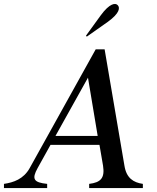

<svg xmlns="http://www.w3.org/2000/svg" viewBox="-54 -949 793 969"><path d="M-34 0H184V-21C116 -28 105 -45 136 -101L201 -218H448L466 -113C476 -50 454 -28 396 -21V0H667V-21C619 -28 584 -50 574 -113L474 -700H429L96 -101C65 -45 14 -28 -34 -21ZM226 -263 390 -557 439 -263ZM380 -769 384 -764 489 -838C552 -883 552 -911 540 -923C529 -935 500 -934 454 -871Z"/></svg>

Font: RL Madena Oblique
Style: Regular
Weight: 400
Italic angle: -10°
Designer: I Kadek Wantara Putra
Foundry: Roughlines ID
Version: Version 1.000;Glyphs 3.1.2 (3151)